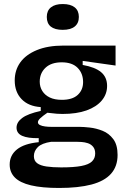

<svg xmlns="http://www.w3.org/2000/svg" viewBox="-20 -753 633 952"><path d="M273 179Q188 179 133.5 166Q79 153 53.5 127Q28 101 28 63Q28 17 64 -12Q100 -41 172 -48V-68Q118 -67 90 -79.5Q62 -92 62 -120Q62 -147 90 -168Q118 -189 182 -203V-222Q121 -226 87 -261.5Q53 -297 53 -354Q53 -405 80.5 -443.5Q108 -482 162.5 -504.5Q217 -527 295 -527H553V-428L390 -451V-431Q452 -420 481.5 -395Q511 -370 511 -327Q511 -286 484.5 -254.5Q458 -223 409 -205.5Q360 -188 290 -188Q277 -188 262 -189Q247 -190 215 -194Q193 -179 180.5 -167.5Q168 -156 168 -147Q168 -138 178 -133Q188 -128 203.5 -126Q219 -124 234 -124H374Q394 -124 425.5 -120.5Q457 -117 488.5 -104.5Q520 -92 541.5 -63.5Q563 -35 563 15Q563 72 530.5 108.5Q498 145 433.5 162Q369 179 273 179ZM283 77Q346 77 383 70Q420 63 436 47.5Q452 32 452 8Q452 -13 441.5 -25.5Q431 -38 415.5 -43Q400 -48 384.5 -49Q369 -50 358 -50H234Q187 -43 167.5 -23.5Q148 -4 148 21Q148 44 164 56Q180 68 210.5 72.5Q241 77 283 77ZM287 -258Q339 -258 365.5 -282.5Q392 -307 392 -346Q392 -389 365 -416.5Q338 -444 286 -444Q234 -444 205.5 -417Q177 -390 177 -348Q177 -322 190 -301.5Q203 -281 227 -269.5Q251 -258 287 -258ZM291 -605Q252 -605 232 -621Q212 -637 212 -669Q212 -700 232.5 -716.5Q253 -733 291 -733Q330 -733 350.5 -716.5Q371 -700 371 -669Q371 -638 350.5 -621.5Q330 -605 291 -605Z"/></svg>

Font: Bricolage Grotesque 17pt SemiBold
Style: Regular
Weight: 600
Version: Version 1.001;gftools[0.9.33.dev8+g029e19f]